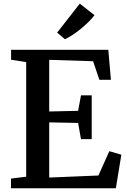

<svg xmlns="http://www.w3.org/2000/svg" viewBox="-20 -1010 680 1030"><path d="M120.5 -62V-677L39.5 -689.5V-743H561L575 -582H513L479.5 -681.5L244 -689V-412L399 -415.5L414.5 -498.5H472V-263.5H414.5L399 -350.5L244 -353.5V-57.5L508 -68.5L566.5 -199L631 -180L601.5 0H39V-52ZM328 -800 286.5 -835 408 -990.5 487 -928.5Q473 -910 453.5 -891Q434 -872 412.2 -854.2Q390.5 -836.5 369 -822.5Q347.5 -808.5 329 -800Z"/></svg>

Font: Merriweather 24pt SemiBold
Style: Regular
Weight: 600
Designer: Eben Sorkin
Foundry: Eben Sorkin
Version: Version 2.100